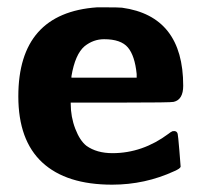

<svg xmlns="http://www.w3.org/2000/svg" viewBox="-20 -494 551 524"><path d="M30 -231Q30 -459 245 -474H262Q305 -474 313 -473Q480 -450 480 -260Q480 -222 454 -216Q449 -214 311 -214H173V-211Q173 -175 185.5 -142.5Q198 -110 216 -96Q244 -76 287 -76Q369 -76 440 -129Q446 -134 451 -136Q463 -138 465 -128Q466 -125 469.5 -83.5Q473 -42 473 -39Q472 -34 456 -27Q376 10 286 10Q161 10 95.5 -50.5Q30 -111 30 -231ZM353 -292Q348 -342 329 -364.5Q310 -387 264 -387Q235 -387 211 -368Q185 -346 175 -286V-282H353Z"/></svg>

Font: KaTeX_SansSerif
Style: Bold
Weight: 700
Version: Version 1.1; ttfautohint (v1.3)